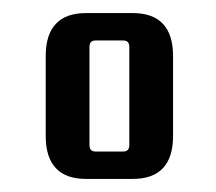

<svg xmlns="http://www.w3.org/2000/svg" viewBox="-20 -673 331 294"><path d="M183 -653Q245 -653 245 -587V-465Q245 -399 183 -399H112Q50 -399 50 -465V-587Q50 -653 112 -653ZM178 -451V-601Q178 -611 169 -611H126Q117 -611 117 -601V-451Q117 -441 126 -441H169Q178 -441 178 -451Z"/></svg>

Font: Squada One
Style: Regular
Weight: 400
Designer: Joe Prince
Foundry: Joe Prince
Version: Version 1.001